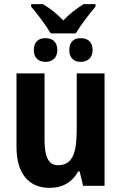

<svg xmlns="http://www.w3.org/2000/svg" viewBox="-20 -901 590 931"><path d="M226 -739H347C375 -784 412 -832 443 -869V-881H385C350 -858 318 -835 287 -802C257 -834 223 -860 188 -881H131V-869C165 -828 199 -784 226 -739ZM201 -601C234 -601 258 -621 258 -658C258 -698 234 -716 201 -716C166 -716 144 -698 144 -658C144 -621 166 -601 201 -601ZM371 -601C405 -601 429 -621 429 -658C429 -698 405 -716 371 -716C338 -716 316 -698 316 -658C316 -621 338 -601 371 -601ZM487 -545H352V-275C352 -162 334 -100 261 -100C215 -100 196 -141 196 -223V-545H60V-189C60 -58 120 10 221 10C281 10 330 -16 359 -70H366L383 0H487Z"/></svg>

Font: Noto Sans Display SemiCondensed
Style: Bold
Weight: 700
Width: 4
Designer: Monotype Design Team
Foundry: Monotype Imaging Inc.
Version: Version 1.900